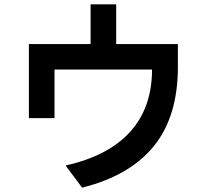

<svg xmlns="http://www.w3.org/2000/svg" viewBox="-20 -750 960 884"><path d="M799 -442Q799 -214 688.5 -77.5Q578 59 358 114L282 12Q479 -32 579.5 -143.5Q680 -255 680 -430H231V-206H113V-547H397V-730H515V-547H799Z"/></svg>

Font: LINE Seed Sans KR Bold
Style: Regular
Weight: 700
Designer: LINE BX Design & Sandoll Inc & Dalton Maag Ltd
Foundry: Sandoll Inc.
Version: Version 1.000